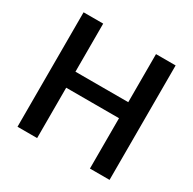

<svg xmlns="http://www.w3.org/2000/svg" viewBox="-155 -859 1022 1017"><g transform="rotate(30 356.5 -350.0)"><path d="M518 0V-700H638V0ZM75 0V-700H195V0ZM177 -308V-406H540V-308Z"/></g></svg>

Font: DM Sans 9pt
Style: Semibold
Weight: 600
Designer: Colophon Foundry, Jonny Pinhorn
Foundry: Colophon Foundry
Version: Version 4.004;gftools[0.9.30]